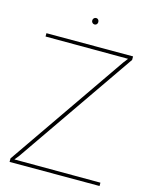

<svg xmlns="http://www.w3.org/2000/svg" viewBox="-124 -924 790 1004"><g transform="rotate(15 270.5 -422.0)"><path d="M270 -844Q263 -844 258 -839Q253 -834 253 -826Q253 -819 258 -814Q263 -809 270 -809Q277 -809 281.5 -814Q286 -819 286 -826Q286 -834 281.5 -839Q277 -844 270 -844ZM39 -700V-682L486 -681L466 -655L27 -19V0H514V-18L48 -19L68 -44L508 -681V-700Z"/></g></svg>

Font: Advent Pro Thin
Style: Regular
Weight: 250
Version: Version 3.000